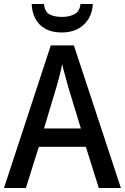

<svg xmlns="http://www.w3.org/2000/svg" viewBox="-20 -944 627 964"><path d="M476 0 411 -207H175L110 0H0L235 -716H351L587 0ZM322 -509Q317 -530 307 -564.5Q297 -599 292 -622Q287 -595 278.5 -562Q270 -529 264 -509L201 -299H386ZM446 -924Q443 -860 401 -820.5Q359 -781 290 -781Q220 -781 181 -819Q142 -857 139 -924H201Q204 -885 228.5 -872Q253 -859 292 -859Q327 -859 353.5 -872.5Q380 -886 384 -924Z"/></svg>

Font: Noto Sans Sinhala SemiCondensed Medium
Style: Regular
Weight: 500
Width: 4
Designer: Jelle Bosma - Monotype Design Team
Foundry: Monotype Imaging Inc.
Version: Version 2.006; ttfautohint (v1.8.4.7-5d5b)